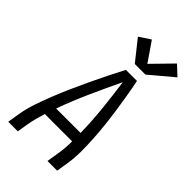

<svg xmlns="http://www.w3.org/2000/svg" viewBox="-288 -1080 1177 1177"><g transform="rotate(45 300.0 -492.0)"><path d="M32 0 44 -74Q53 -131 72 -187Q91 -243 113 -298.5Q135 -354 159.5 -409Q184 -464 209.5 -518.5Q235 -573 262 -627Q289 -681 317 -735H413Q424 -681 433 -627Q442 -573 450 -518.5Q458 -464 464 -409.5Q470 -355 473.5 -299Q477 -243 477 -186.5Q477 -130 468 -74L456 0H372L384 -74Q389 -103 391.5 -132.5Q394 -162 394 -192H157Q148 -162 140 -132.5Q132 -103 127 -74L115 0ZM394 -265Q392 -367 381.5 -467.5Q371 -568 357 -668Q309 -568 264 -467.5Q219 -367 182 -265ZM330 -799 225 -931 298 -979 384 -854 511 -984 573 -926 422 -799Z"/></g></svg>

Font: Iosevka Curly Extended
Style: Italic
Weight: 400
Width: 7
Italic angle: -9°
Monospace: yes
Designer: Belleve Invis
Foundry: Belleve Invis
Version: Version 11.1.0; ttfautohint (v1.8.3)